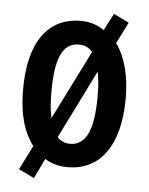

<svg xmlns="http://www.w3.org/2000/svg" viewBox="-49 -632 571 736"><g transform="rotate(5 236.0 -264.0)"><path d="M433 -272C433 -359 414 -430 378 -480L419 -562L360 -591L326 -525C300 -544 271 -553 236 -553C109 -553 38 -454 38 -272C38 -183 55 -114 96 -59L49 34L109 63L146 -14C171 2 200 10 234 10C361 10 433 -94 433 -272ZM147 -272C147 -400 173 -462 236 -462C258 -462 275 -455 289 -438L156 -172C150 -197 147 -230 147 -272ZM325 -272C325 -145 299 -80 235 -80C216 -80 199 -87 186 -101L317 -365C322 -341 325 -310 325 -272Z"/></g></svg>

Font: Noto Sans Lao Looped ExtraCondensed SemiBold
Style: Regular
Weight: 600
Width: 2
Designer: Mark Frömberg, Ben Mitchell
Foundry: The Fontpad Ltd
Version: Version 1.002